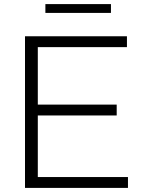

<svg xmlns="http://www.w3.org/2000/svg" viewBox="-20 -917 697 937"><path d="M164.5 -53H604.5V0H102V-740H599.5V-687H164.5V-406.5H549.5V-353.5H164.5ZM201.5 -854V-897H521.5V-854Z"/></svg>

Font: Encode Sans Expanded Light
Style: Regular
Weight: 300
Width: 7
Designer: Multiple Designers
Foundry: Impallari Type
Version: Version 2.000